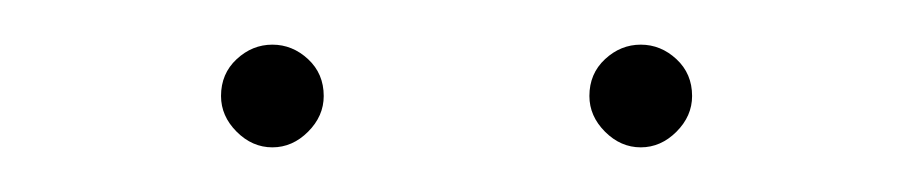

<svg xmlns="http://www.w3.org/2000/svg" viewBox="-20 -545 410 86"><path d="M290 -502Q290 -512 283 -518.5Q276 -525 267 -525Q258 -525 251 -518.5Q244 -512 244 -502Q244 -493 251 -486Q258 -479 267 -479Q276 -479 283 -486Q290 -493 290 -502ZM125 -502Q125 -512 118 -518.5Q111 -525 102 -525Q93 -525 86 -518.5Q79 -512 79 -502Q79 -493 86 -486Q93 -479 102 -479Q111 -479 118 -486Q125 -493 125 -502Z"/></svg>

Font: Josefin Slab ExtraLight
Style: Regular
Weight: 250
Designer: Santiago Orozco
Foundry: Typemade
Version: Version 2.000